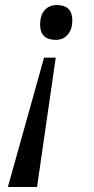

<svg xmlns="http://www.w3.org/2000/svg" viewBox="-20 -563 373 762"><path d="M205.1 -543Q267.1 -543 267.1 -481.9Q267.1 -447.3 249.3 -426Q231.4 -404.8 201.2 -404.8Q139.2 -404.8 139.2 -465.8Q139.2 -502 157 -522.5Q174.8 -543 205.1 -543ZM127 179.2H11.2L154.8 -334H201.2Z"/></svg>

Font: Droid Serif
Style: Italic
Weight: 400
Italic angle: -12°
Designer: Monotype Design team
Foundry: Monotype Imaging Inc.
Version: Version 1.03